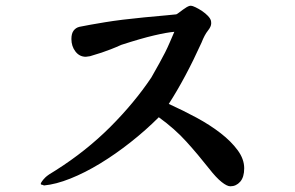

<svg xmlns="http://www.w3.org/2000/svg" viewBox="-20 -612 1040 676"><path d="M722.7 -539.1Q723.6 -535.2 723.6 -529.3Q723.6 -518.6 711.9 -503.9Q700.2 -489.3 689.5 -461.9Q632.8 -336.9 574.2 -246.1Q624 -223.6 671.9 -197.8Q719.7 -171.9 756.8 -143.1Q793.9 -114.3 816.9 -83Q839.8 -51.8 839.8 -19.5Q839.8 11.7 825.7 27.8Q811.5 43.9 791 43.9Q779.3 43.9 760.3 28.8Q741.2 13.7 716.8 -17.6Q676.8 -68.4 636.2 -113.3Q595.7 -158.2 539.1 -199.2Q493.2 -153.3 439.9 -111.3Q386.7 -69.3 333 -36.6Q279.3 -3.9 228 16.6Q176.8 37.1 134.8 41Q131.8 39.1 126 38.1Q120.1 37.1 127.9 26.4Q130.9 21.5 139.6 12.7Q148.4 3.9 176.8 -12.7Q283.2 -80.1 368.2 -165Q453.1 -250 512.7 -338.9Q529.3 -368.2 541 -389.2Q552.7 -410.2 561.5 -427.7Q570.3 -445.3 577.6 -462.4Q585 -479.5 593.8 -500Q568.4 -498 522.5 -487.3Q476.6 -476.6 407.2 -454.1Q387.7 -445.3 370.1 -438.5Q352.5 -431.6 337.9 -426.8L296.9 -414.1L282.2 -412.1Q259.8 -412.1 245.6 -430.7Q231.4 -449.2 231.4 -474.6Q231.4 -494.1 239.3 -504.4Q247.1 -514.6 259.8 -517.6Q293 -524.4 349.6 -533.7Q406.2 -543 487.3 -550.8Q538.1 -555.7 566.4 -558.1Q594.7 -560.5 600.6 -561.5Q603.5 -562.5 609.9 -567.4Q616.2 -572.3 623.5 -577.6Q630.9 -583 638.2 -587.4Q645.5 -591.8 652.3 -591.8Q657.2 -591.8 668.5 -586.4Q679.7 -581.1 691.4 -573.2Q703.1 -565.4 711.9 -556.2Q720.7 -546.9 722.7 -539.1Z"/></svg>

Font: JasonHandwriting1
Style: Regular
Weight: 400
Version: Version 1.48.20